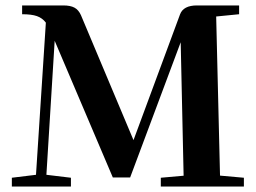

<svg xmlns="http://www.w3.org/2000/svg" viewBox="-20 -683 936 703"><path d="M23.4 0V-32.2L111.8 -43L147.9 -600.1Q134.8 -617.2 115.2 -624Q95.7 -630.9 61 -630.9V-663.1H211.4Q237.8 -663.1 252.7 -655Q267.6 -647 276.4 -627.4L468.8 -169.9L639.2 -630.4Q651.4 -663.1 701.2 -663.1H855.5V-630.9L771.5 -622.6L785.6 -40L873 -32.2V0H568.8V-32.2L652.3 -39.6L641.6 -528.3L456.5 -33.2H393.1L180.2 -533.7L149.9 -43L239.7 -32.2V0Z"/></svg>

Font: Elstob 10pt SemiBold
Style: Regular
Weight: 600
Designer: Peter S. Baker
Version: Version 1.015